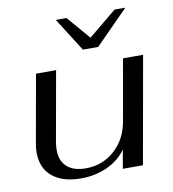

<svg xmlns="http://www.w3.org/2000/svg" viewBox="-81 -784 780 865"><g transform="rotate(-10 308.5 -351.5)"><path d="M43 -139Q43 -161 47 -180L102 -490H194L137 -170Q134 -152 134 -135Q134 -85 164 -58Q194 -31 250 -31Q326 -31 381.5 -80.5Q437 -130 451 -211L500 -490H592L505 0H413L428 -86Q397 -41 342 -15.5Q287 10 222 10Q137 10 90 -29Q43 -68 43 -139ZM232 -713H281L372 -607L501 -713H550L399 -560H329Z"/></g></svg>

Font: Fahkwang
Style: Italic
Weight: 400
Italic angle: -10°
Version: Version 1.000; ttfautohint (v1.6)